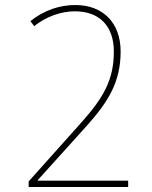

<svg xmlns="http://www.w3.org/2000/svg" viewBox="-20 -744 603 764"><path d="M94 0H490V-25H130V-27L324 -242C412 -340 460 -419 460 -539C460 -654 389 -724 280 -724C220 -724 157 -705 101 -660L116 -640C165 -679 224 -699 278 -699C374 -699 433 -642 433 -539C433 -428 393 -357 305 -258L94 -22Z"/></svg>

Font: Noto Sans Mono SemiCondensed Thin
Style: Regular
Weight: 100
Width: 4
Designer: Monotype Design Team
Foundry: Monotype Imaging Inc.
Version: Version 2.014